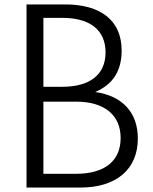

<svg xmlns="http://www.w3.org/2000/svg" viewBox="-20 -845 688 865"><path d="M342.5 0C503.5 0 601 -82 601 -221C601 -338.5 531.5 -413 409 -430.5C488.5 -464 528 -526 528 -616.5C528 -684 506 -735.5 461.5 -771.5C417 -807 354.5 -825 274 -825H99.5V0ZM175.5 -764.5H260.5C386 -764.5 455.5 -709.5 455.5 -609C455.5 -509.5 386 -454 260.5 -454H175.5ZM175.5 -387H322.5C386 -387 435.5 -372.5 471 -344C506 -315 523.5 -274.5 523.5 -223C523.5 -119.5 451 -62 322.5 -62H175.5Z"/></svg>

Font: Spartan
Style: Regular
Weight: 400
Designer: Matt Bailey, Mirko Velimirovic
Foundry: Matt Bailey
Version: Version 1.003